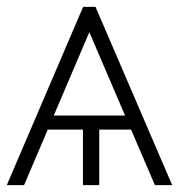

<svg xmlns="http://www.w3.org/2000/svg" viewBox="-54 -539 521 559"><path d="M397 0 327.6 -161.6H234.9V0H187.5V-161.6H85L16.1 0H-34.2L188 -519H224.1L447.3 0ZM310.1 -202.6 206.1 -445.3 102.5 -202.6Z"/></svg>

Font: Inter Display Extra Light
Style: Regular
Weight: 200
Designer: Rasmus Andersson
Foundry: rsms
Version: Version 4.000;git-4fc901f